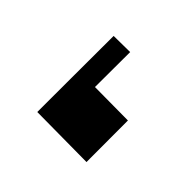

<svg xmlns="http://www.w3.org/2000/svg" viewBox="-72 -297 362 369"><g transform="rotate(30 109.5 -113.0)"><path d="M189 -104 160 5 30 -31 51 -109 84 -231 127 -220 102 -128Z"/></g></svg>

Font: Blaka Ink
Style: Regular
Weight: 400
Designer: Mohamed Gaber
Foundry: Kief Type Foundry
Version: Version 1.003; ttfautohint (v1.8.4.7-5d5b)